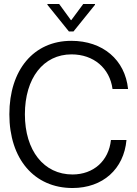

<svg xmlns="http://www.w3.org/2000/svg" viewBox="-20 -931 690 964"><path d="M615 -228H537C526 -123 449 -55 344 -55C200 -55 105 -175 105 -357C105 -539 198 -658 339 -658C450 -658 531 -589 545 -484H623C608 -631 496 -726 338 -726C149 -726 27 -580 27 -357C27 -133 152 13 344 13C496 13 602 -82 615 -228ZM218 -907 326 -773H349L457 -907V-911H398L338 -830H336L277 -911H218Z"/></svg>

Font: Non Bureau Light
Style: Regular
Weight: 300
Designer: Jona Saucedo
Foundry: Non Foundry
Version: Version 1.000;FEAKit 1.0